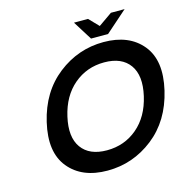

<svg xmlns="http://www.w3.org/2000/svg" viewBox="-129 -1022 1134 1165"><g transform="rotate(-15 438.5 -440.0)"><path d="M163 -80Q81 -180 123 -360Q165 -540 293 -640Q421 -740 581 -740Q741 -740 823 -640Q905 -540 863 -360Q821 -180 693 -80Q565 20 405 20Q245 20 163 -80ZM362 -551.5Q281 -483 253 -360Q225 -237 274 -168.5Q323 -100 433 -100Q543 -100 624 -168.5Q705 -237 733 -360Q761 -483 712 -551.5Q663 -620 553 -620Q443 -620 362 -551.5ZM621 -780H514L439 -900H527L585 -840L671 -900H757Z"/></g></svg>

Font: Miedinger
Style: Bold-Italic
Weight: 700
Italic angle: -13°
Version: Version 001.000